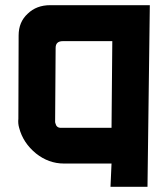

<svg xmlns="http://www.w3.org/2000/svg" viewBox="-20 -631 649 742"><path d="M411 1H227Q168 1 119 -38Q69 -79 54 -137Q49 -154 51 -172L52 -494Q52 -546 87 -578Q121 -611 174 -611H559L550 91H407ZM411 -137 414 -472H223Q195 -472 195 -446L193 -159L194 -155Q198 -137 215 -137Z"/></svg>

Font: Covid19
Style: Regular
Weight: 400
Designer: Peter Wiegel
Foundry: (c) CAT - Ing. Peter Wiegel.  for Rudolf Maass + Partner GmbH
Version: Version 001.000